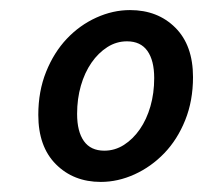

<svg xmlns="http://www.w3.org/2000/svg" viewBox="-20 -738 403 381"><path d="M180 -377Q126 -377 91 -412Q56 -447 56 -510Q56 -557 71.5 -595.5Q87 -634 112.5 -661Q138 -688 171 -703Q204 -718 238 -718Q293 -718 328 -683Q363 -648 363 -585Q363 -538 347.5 -499.5Q332 -461 306 -434Q280 -407 247 -392Q214 -377 180 -377ZM187 -439Q208 -439 226 -450.5Q244 -462 257.5 -481.5Q271 -501 278.5 -527Q286 -553 286 -583Q286 -618 272.5 -637Q259 -656 232 -656Q211 -656 193 -644.5Q175 -633 161.5 -613.5Q148 -594 140.5 -568Q133 -542 133 -512Q133 -477 146.5 -458Q160 -439 187 -439Z"/></svg>

Font: TypoPRO Source Sans Pro
Style: Italic
Weight: 600
Italic angle: -11°
Designer: Paul D. Hunt
Foundry: Adobe Systems Incorporated
Version: Version 1.075;PS 2.000;hotconv 1.0.86;makeotf.lib2.5.63406